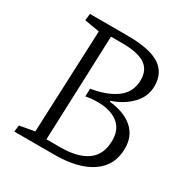

<svg xmlns="http://www.w3.org/2000/svg" viewBox="-162 -831 926 962"><g transform="rotate(30 301.0 -350.0)"><path d="M546 -549Q546 -488 502.5 -442.5Q459 -397 391 -374V-369Q477 -360 525.5 -318Q574 -276 574 -204Q574 -106 497.5 -53Q421 0 283 0H51L56 -38L142 -53L167 -646L80 -661L85 -700H300Q429 -700 487.5 -663Q546 -626 546 -549ZM273 -376Q365 -391 418 -431Q471 -471 471 -541Q471 -599 429.5 -626.5Q388 -654 297 -654H233L210 -47H290Q391 -47 445 -86Q499 -125 499 -207Q499 -272 456 -304.5Q413 -337 340 -337Q320 -337 304.5 -335.5Q289 -334 271 -331Z"/></g></svg>

Font: Literata 12pt Light
Style: Italic
Weight: 300
Italic angle: -2°
Designer: Latin by Veronika Burian and Jose Scaglione. Greek by Irene Vlachou. Cyrillic by Vera Evstafieva
Foundry: TypeTogether
Version: Version 3.002